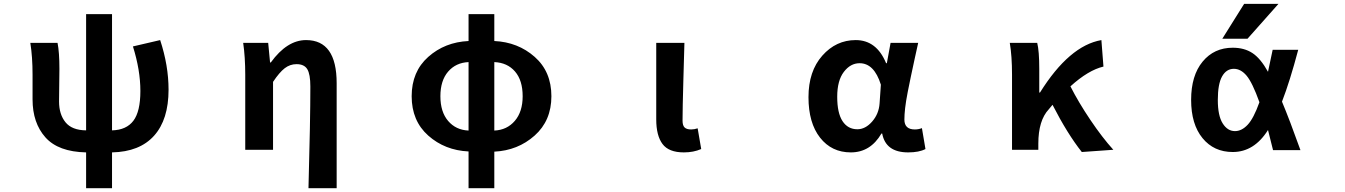

<svg xmlns="http://www.w3.org/2000/svg" viewBox="-20 -784 7040 1005"><path d="M675.8 -541 818.4 -574.2Q862.3 -440.4 862.3 -314.5Q862.3 -158.2 786.6 -73.7Q710.9 10.7 566.4 13.7V201.2H430.7V13.7Q285.2 10.7 217.8 -64.9Q150.4 -140.6 150.4 -263.7V-392.6Q150.4 -487.3 138.7 -559.6H281.2Q291 -510.7 291 -422.9Q291 -397.5 290 -335Q289.1 -272.5 289.1 -252.9Q289.1 -185.5 322.8 -144Q356.4 -102.5 430.7 -101.6V-710H566.4V-101.6Q641.6 -103.5 678.2 -151.9Q714.8 -200.2 714.8 -307.6Q714.8 -417 675.8 -541Z M1742.2 201.2H1594.7Q1604.5 -152.3 1604.5 -331.1Q1604.5 -395.5 1588.4 -421.9Q1572.3 -448.2 1532.2 -448.2Q1498 -448.2 1470.2 -426.8Q1442.4 -405.3 1409.2 -355.5V0H1263.7V-392.6Q1263.7 -485.4 1252.9 -559.6H1383.8L1393.6 -457H1397.5Q1482.4 -574.2 1582 -574.2Q1742.2 -574.2 1742.2 -348.6Z M2567.4 -459V-100.6Q2633.8 -103.5 2674.8 -151.4Q2715.8 -199.2 2715.8 -280.3Q2715.8 -363.3 2675.8 -409.7Q2635.7 -456.1 2567.4 -459ZM2432.6 -100.6V-459Q2366.2 -456.1 2325.7 -409.2Q2285.2 -362.3 2285.2 -280.3Q2285.2 -198.2 2325.7 -150.9Q2366.2 -103.5 2432.6 -100.6ZM2567.4 -710V-569.3Q2691.4 -563.5 2778.8 -486.3Q2866.2 -409.2 2866.2 -280.3Q2866.2 -152.3 2778.3 -74.2Q2690.4 3.9 2567.4 9.8V201.2H2432.6V8.8Q2308.6 2.9 2221.7 -74.2Q2134.8 -151.4 2134.8 -280.3Q2134.8 -409.2 2221.7 -486.3Q2308.6 -563.5 2432.6 -569.3V-710Z M3559.6 13.7Q3480.5 13.7 3447.8 -30.3Q3415 -74.2 3415 -159.2V-559.6H3562.5Q3561.5 -524.4 3557.1 -369.1Q3552.7 -213.9 3552.7 -152.3Q3552.7 -127 3563.5 -116.7Q3574.2 -106.4 3597.7 -106.4Q3614.3 -106.4 3631.8 -112.3L3650.4 -3.9Q3610.4 13.7 3559.6 13.7Z M4433.6 13.7Q4333 13.7 4272.5 -63.5Q4211.9 -140.6 4211.9 -275.4Q4211.9 -411.1 4284.2 -492.7Q4356.4 -574.2 4459 -574.2Q4568.4 -574.2 4618.2 -453.1H4622.1L4641.6 -559.6H4786.1Q4782.2 -543.9 4768.1 -478Q4753.9 -412.1 4747.6 -382.3Q4741.2 -352.5 4731.4 -302.7Q4721.7 -252.9 4717.8 -218.3Q4713.9 -183.6 4713.9 -158.2Q4713.9 -106.4 4768.6 -106.4Q4788.1 -106.4 4805.7 -113.3L4824.2 -3.9Q4791 13.7 4733.4 13.7Q4616.2 13.7 4597.7 -85H4593.8Q4536.1 13.7 4433.6 13.7ZM4467.8 -107.4Q4509.8 -107.4 4544.9 -147.5Q4580.1 -187.5 4584 -242.2L4590.8 -340.8Q4555.7 -453.1 4479.5 -453.1Q4431.6 -453.1 4397 -407.7Q4362.3 -362.3 4362.3 -277.3Q4362.3 -192.4 4390.1 -149.9Q4418 -107.4 4467.8 -107.4Z M5807.6 0 5642.6 11.7Q5567.4 -83 5489.3 -235.4L5469.7 -211.9Q5415 -153.3 5415 -32.2V0H5277.3V-392.6Q5277.3 -491.2 5265.6 -559.6H5409.2Q5419.9 -516.6 5419.9 -422.9V-299.8H5423.8Q5577.1 -544.9 5745.1 -574.2L5755.9 -435.5Q5676.8 -417 5583 -332Q5625 -249 5687.5 -156.2Q5750 -63.5 5807.6 0Z M6572.3 -249Q6535.2 -352.5 6504.9 -388.2Q6474.6 -423.8 6438.5 -423.8Q6399.4 -423.8 6377 -384.3Q6354.5 -344.7 6354.5 -260.7Q6354.5 -178.7 6379.9 -138.2Q6405.3 -97.7 6444.3 -97.7Q6479.5 -97.7 6510.7 -130.9Q6542 -164.1 6572.3 -249ZM6690.4 -252Q6730.5 -156.2 6787.1 2H6643.6Q6620.1 -88.9 6617.2 -103.5Q6544.9 11.7 6432.6 11.7Q6334 11.7 6274.4 -61Q6214.8 -133.8 6214.8 -261.2Q6214.8 -388.7 6274.9 -461.4Q6335 -534.2 6432.6 -534.2Q6493.2 -534.2 6535.6 -506.3Q6578.1 -478.5 6617.2 -408.2Q6631.8 -473.6 6641.6 -523.4H6775.4Q6731.4 -357.4 6690.4 -252ZM6492.2 -763.7H6671.9L6509.8 -581.1H6377.9Z"/></svg>

Font: GenEi Gothic M Regular
Style: Bold
Weight: 700
Designer: o_tamon (Modified); [Source Han Sans]
Ryoko NISHIZUKA  (kana & ideographs); Paul D. Hunt (Latin, Greek & Cyrillic); Wenl
Version: Version 1.1a;Original Version 1.004